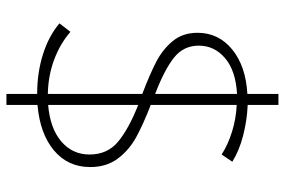

<svg xmlns="http://www.w3.org/2000/svg" viewBox="-168 -634 907 612"><g transform="rotate(90 286.0 -328.5)"><path d="M315 6V105H280V7H279Q212 7 153.5 -11.5Q95 -30 55 -64L82 -99Q120 -66 171 -47Q222 -28 280 -27V-328Q217 -352 177.5 -372.5Q138 -393 111.5 -425Q85 -457 85 -504Q85 -571 138 -614.5Q191 -658 280 -663V-762H315V-664Q364 -662 412.5 -649.5Q461 -637 496 -615L473 -581Q442 -601 400.5 -614Q359 -627 315 -629V-355Q377 -331 418 -308.5Q459 -286 486 -250Q513 -214 513 -162Q513 -91 460 -46.5Q407 -2 315 6ZM280 -369V-630Q206 -626 166 -592Q126 -558 126 -508Q126 -459 165 -428.5Q204 -398 280 -369ZM473 -160Q473 -217 432 -251Q391 -285 315 -315V-28Q389 -34 431 -69.5Q473 -105 473 -160Z"/></g></svg>

Font: Ysabeau Light
Style: Regular
Weight: 300
Designer: Christian Thalmann (Catharsis Fonts)
Version: Version 0.003